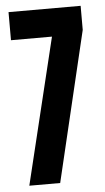

<svg xmlns="http://www.w3.org/2000/svg" viewBox="-51 -722 412 756"><g transform="rotate(-5 155.0 -344.0)"><path d="M34 0 174 -577H12V-688H297V-593L156 0Z"/></g></svg>

Font: Saira UltraCondensed ExtraBold
Style: Regular
Weight: 800
Width: 1
Designer: Hector Gatti with collaboration of the Omnibus-Type team
Foundry: Omnibus-Type
Version: Version 1.101